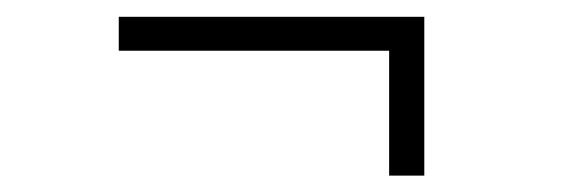

<svg xmlns="http://www.w3.org/2000/svg" viewBox="-20 -366 685 232"><path d="M450.2 -153.8V-304.7H123.5V-345.7H492.7V-153.8Z"/></svg>

Font: Inter ExtraLight
Style: Regular
Weight: 250
Designer: Rasmus Andersson
Foundry: rsms
Version: Version 4.001;git-66647c0bb